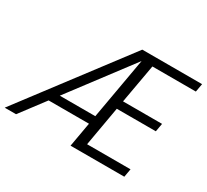

<svg xmlns="http://www.w3.org/2000/svg" viewBox="-151 -914 1215 1129"><g transform="rotate(30 457.0 -350.0)"><path d="M-11 0 519 -700H925L915 -644H620L573 -380H838L828 -324H563L516 -56H811L801 0H436L549 -640L66 0ZM153 -166 192 -223H508L498 -166Z"/></g></svg>

Font: DM Sans 9pt Light
Style: Italic
Weight: 300
Italic angle: -10°
Version: Version 4.004;gftools[0.9.30]